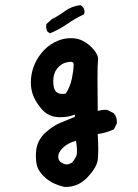

<svg xmlns="http://www.w3.org/2000/svg" viewBox="-20 -592 540 750"><path d="M272.9 -144.5Q247.6 -134.3 217.8 -134.3Q213.4 -134.3 208.5 -134.3Q167.5 -136.2 141.8 -167Q116.2 -197.8 107.4 -225.1Q100.6 -245.6 100.6 -269Q100.6 -276.9 101.1 -284.7Q106.9 -349.1 153.3 -397.5Q176.8 -421.4 208 -433.6Q231.4 -442.9 256.3 -442.9Q277.8 -442.9 294.4 -436.5Q317.4 -427.7 337.9 -407.2Q363.3 -381.8 363.3 -359.4Q363.3 -356.9 362.8 -354.5Q360.8 -340.8 360.8 -283.7Q360.8 -226.6 361.8 -158.7Q377 -163.1 390.1 -163.1Q394 -163.1 398.9 -162.6L424.3 -149.9L424.8 -148.9Q436.5 -135.7 436.5 -116.2Q436.5 -113.3 436 -108.9L424.8 -86.9Q395 -72.8 361.8 -68.4Q363.8 -33.2 363.8 -8.3Q363.8 18.6 361.8 33.2Q357.4 63 320.8 101.6Q285.2 138.2 237.3 138.2Q232.4 138.2 231.4 138.2Q187 127.9 159.7 104.5Q131.8 81.1 124.5 55.2Q120.1 39.1 120.1 18.1Q120.1 6.8 121.6 -6.3Q126 -43.5 155.3 -71.8Q184.6 -99.1 214.6 -111.8Q244.6 -124.5 272.5 -135.7ZM207.5 19Q207.5 32.2 214.8 39.1L218.8 42.5Q231.9 50.3 240.7 50.3Q249.5 50.3 262.2 42.5Q270 33.7 277.3 19Q280.8 12.7 280.8 -2.4Q280.8 -17.6 276.9 -42Q243.7 -32.7 225.6 -14.6Q207.5 3.4 207.5 19ZM261.2 -287.1Q264.6 -304.7 266.1 -317.1Q267.6 -329.6 267.6 -334.5Q267.6 -339.4 267.6 -340.8Q267.6 -342.3 267.1 -343.8Q266.6 -346.7 265.1 -347.7Q262.2 -350.6 256.6 -350.6Q251 -350.6 245.1 -349.6Q218.8 -344.7 203.1 -324.2Q188 -305.2 188 -275.4Q188 -259.3 190.9 -249Q194.8 -236.3 202.1 -231.4Q210.4 -225.1 223.6 -225.1Q229.5 -225.1 236.8 -226.6Q254.9 -253.9 261.2 -287.1ZM160.2 -488.3Q160.2 -492.2 161.1 -498L182.6 -517.1Q210 -530.8 233.9 -548.8Q259.8 -567.9 293.5 -571.8H295.4Q299.3 -568.8 300.8 -567.4Q310.1 -558.6 310.1 -546.9Q310.1 -543 308.1 -536.1Q272.5 -519.5 241.9 -498Q211.4 -476.6 175.3 -461.9L166 -467.8Q160.2 -477.5 160.2 -488.3Z"/></svg>

Font: Bakudai
Style: Medium
Weight: 500
Version: Version 1.48